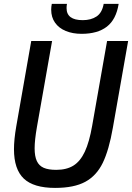

<svg xmlns="http://www.w3.org/2000/svg" viewBox="-20 -932 662 962"><path d="M50 -184.5Q50 -233 61.5 -299L136.5 -726.5H241L165 -295.5Q153.5 -229.5 153.5 -189Q153.5 -149 164.5 -125.2Q175.5 -101.5 199 -91.2Q222.5 -81 261.5 -81Q314 -81 348.2 -102.5Q382.5 -124 405 -172Q427.5 -220 442 -303L516.5 -726.5H622L545.5 -292Q526 -180 494.8 -115.8Q463.5 -51.5 407.2 -21Q351 9.5 256 9.5Q148.5 9.5 99.2 -37.2Q50 -84 50 -184.5ZM236.5 -883.5Q236.5 -897.5 239.5 -912.5H315.5Q313.5 -902.5 313.5 -891.5Q313.5 -831 394.5 -831Q436 -831 463.8 -849.5Q491.5 -868 499.5 -912.5H574.5Q562 -834.5 515.5 -798.5Q469 -762.5 389 -762.5Q344 -762.5 309.5 -776.8Q275 -791 255.8 -818.2Q236.5 -845.5 236.5 -883.5Z"/></svg>

Font: JuliaMono Medium
Style: Italic
Weight: 500
Italic angle: -9°
Monospace: yes
Designer: cormullion
Foundry: corm
Version: Version 0.054; ttfautohint (v1.8.4)